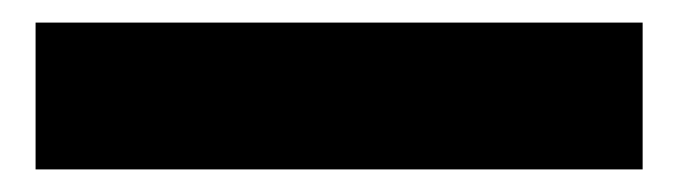

<svg xmlns="http://www.w3.org/2000/svg" viewBox="-20 38 600 170"><path d="M11.5 188V58H549V188Z"/></svg>

Font: Geologica
Style: Bold
Weight: 700
Designer: Sindre Bremnes, Frode Helland
Foundry: Monokrom Skriftforlag AS
Version: Version 1.010; ttfautohint (v1.8.4.7-5d5b);gftools[0.9.28]